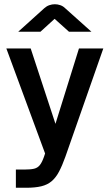

<svg xmlns="http://www.w3.org/2000/svg" viewBox="-20 -725 518 907"><path d="M55 162V76H94Q124 76 141 72Q158 68 168.5 54.5Q179 41 188 15L193 0L10 -496H125L242 -140L353 -496H468L289 15Q274 57 259 85.5Q244 114 224 131Q204 148 175 155Q146 162 103 162ZM66 -575 189 -686Q200 -696 213 -700.5Q226 -705 239 -705Q252 -705 265 -700.5Q278 -696 288 -686L412 -575H306L238 -636L171 -575Z"/></svg>

Font: Atkinson Hyperlegible Next Medium
Style: Regular
Weight: 500
Designer: Elliott Scott, Megan Eiswerth, Linus Boman, Theodore Petrosky, Letters from Sweden
Foundry: Applied Design Works, Letters from Sweden
Version: Version 2.001